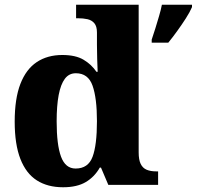

<svg xmlns="http://www.w3.org/2000/svg" viewBox="-20 -780 830 810"><path d="M246 10Q181 10 135.5 -19Q90 -48 66 -109.5Q42 -171 42 -267Q42 -364 66 -426Q90 -488 135 -518Q180 -548 243 -548Q299 -548 332.5 -528Q366 -508 387 -477H392Q391 -501 390 -532Q389 -563 389 -591V-643Q389 -669 378 -682Q367 -695 349 -699Q331 -703 309 -703H301V-760H565V-137Q565 -106 573.5 -88.5Q582 -71 598.5 -64Q615 -57 639 -57H647V0H437L406 -73H401Q379 -34 342 -12Q305 10 246 10ZM299 -69Q352 -69 370.5 -118.5Q389 -168 389 -269Q389 -366 370.5 -418.5Q352 -471 300 -471Q271 -471 253.5 -447.5Q236 -424 227.5 -379Q219 -334 219 -268Q219 -169 237.5 -119Q256 -69 299 -69ZM620 -613Q627 -633 635 -659Q643 -685 651 -712Q659 -739 663 -760H790V-750Q781 -729 764 -702.5Q747 -676 727.5 -649Q708 -622 690 -600H620Z"/></svg>

Font: Noto Serif Khmer ExtraBold
Style: Regular
Weight: 800
Version: Version 2.003